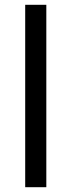

<svg xmlns="http://www.w3.org/2000/svg" viewBox="-20 -780 298 800"><path d="M173 0H85V-760H173Z"/></svg>

Font: Noto Sans Tifinagh
Style: Regular
Weight: 400
Designer: JamraPatel
Foundry: JamraPatel LLC
Version: Version 2.004; ttfautohint (v1.8.4.7-5d5b)